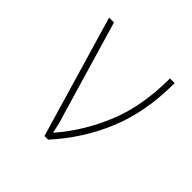

<svg xmlns="http://www.w3.org/2000/svg" viewBox="-142 -656 783 783"><g transform="rotate(45 250.0 -264.0)"><path d="M216 0 61 -528H89L212 -110Q217 -96 222 -76Q227 -56 231 -36H233Q313 -128 362.5 -248Q412 -368 412 -528H439Q439 -361 385.5 -232.5Q332 -104 237 0Z"/></g></svg>

Font: Noto Sans Mono ExtraCondensed Thin
Style: Regular
Weight: 100
Width: 2
Designer: Monotype Design Team
Foundry: Monotype Imaging Inc.
Version: Version 2.014; ttfautohint (v1.8.4.7-5d5b)